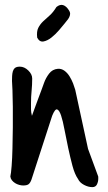

<svg xmlns="http://www.w3.org/2000/svg" viewBox="-20 -769 444 789"><path d="M300.8 -33.2Q287.1 -52.7 277.8 -87.4Q268.6 -122.1 260.3 -160.6Q252 -199.2 245.1 -235.8Q238.3 -272.5 231 -294.4Q223.6 -316.4 214.8 -319.3Q206.1 -322.3 194.3 -293L109.4 -31.2Q104.5 -17.6 97.7 -12.2Q90.8 -6.8 75.2 -6.8Q67.4 -6.8 58.6 -9.3Q49.8 -11.7 42 -16.6Q34.2 -21.5 28.8 -28.3Q23.4 -35.2 22.5 -43.9Q25.4 -55.7 27.8 -86.9Q30.3 -118.2 31.2 -159.2Q32.2 -200.2 32.7 -245.6Q33.2 -291 32.7 -330.6Q32.2 -370.1 31.2 -398.9Q30.3 -427.7 29.3 -436.5Q29.3 -446.3 29.8 -456.5Q30.3 -466.8 32.7 -475.6Q35.2 -484.4 41.5 -489.7Q47.9 -495.1 61.5 -495.1Q80.1 -495.1 96.2 -479.5Q112.3 -463.9 112.3 -446.3Q112.3 -420.9 109.9 -396Q107.4 -371.1 107.4 -345.7Q107.4 -330.1 107.4 -319.3Q107.4 -308.6 111.3 -293Q114.3 -300.8 121.1 -320.3Q127.9 -339.8 136.2 -361.3Q144.5 -382.8 151.4 -401.9Q158.2 -420.9 161.1 -428.7Q168 -448.2 181.6 -466.3Q195.3 -484.4 217.8 -486.3Q232.4 -487.3 244.6 -478.5Q256.8 -469.7 265.6 -455.6Q274.4 -441.4 280.3 -426.3Q286.1 -411.1 289.1 -400.4L341.8 -157.2L382.8 -45.9Q383.8 -44.9 383.8 -40.5Q383.8 -36.1 383.8 -34.2Q383.8 -22.5 378.4 -11.2Q373 0 359.4 0Q342.8 0 325.2 -9.3Q307.6 -18.6 300.8 -33.2ZM132.8 -614.3Q129.9 -639.6 137.2 -654.3Q144.5 -668.9 156.7 -680.7Q168.9 -692.4 183.6 -705.1Q198.2 -717.8 211.9 -740.2Q226.6 -752 239.3 -748Q252 -744.1 262.7 -727.5Q268.6 -718.8 268.1 -711.4Q267.6 -704.1 263.7 -696.8Q259.8 -689.5 254.4 -683.6Q249 -677.7 245.1 -671.9Q237.3 -662.1 222.7 -645Q208 -627.9 191.4 -614.7Q174.8 -601.6 158.7 -598.6Q142.6 -595.7 132.8 -614.3Z"/></svg>

Font: Covered By Your Grace
Style: Regular
Weight: 400
Designer: Kimberly Geswein
Foundry: Kimberly Geswein
Version: Version 1.0